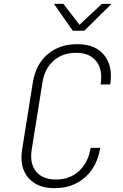

<svg xmlns="http://www.w3.org/2000/svg" viewBox="-20 -970 640 1000"><path d="M264 10Q173 10 127 -44.5Q81 -99 95 -190L151 -540Q166 -634 227.5 -687Q289 -740 383 -740Q476 -740 522.5 -683Q569 -626 554 -530H504Q516 -607 481.5 -651Q447 -695 376 -695Q306 -695 259 -653.5Q212 -612 201 -540L145 -190Q134 -118 168 -76.5Q202 -35 272 -35Q344 -35 392 -79.5Q440 -124 452 -200H502Q486 -102 422.5 -46Q359 10 264 10ZM359 -810 261 -950H310L394 -841L511 -950H561L419 -810Z"/></svg>

Font: JetBrains Mono NL Thin
Style: Italic
Weight: 100
Italic angle: -9°
Monospace: yes
Designer: Philipp Nurullin, Konstantin Bulenkov
Foundry: JetBrains
Version: Version 2.305; ttfautohint (v1.8.4.7-5d5b)